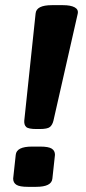

<svg xmlns="http://www.w3.org/2000/svg" viewBox="-20 -722 334 744"><path d="M122 -222Q90 -222 81.5 -230Q73 -238 74 -254L118 -670Q121 -702 181 -702H224Q254 -702 269.5 -693.5Q285 -685 281 -668L187 -254Q183 -238 173.5 -230Q164 -222 133 -222ZM88 2Q56 2 43.5 -6Q31 -14 31 -30L41 -122Q44 -154 104 -154H136Q168 -154 180.5 -146Q193 -138 193 -122L183 -30Q180 2 120 2Z"/></svg>

Font: Asap
Style: Bold Italic
Weight: 700
Italic angle: -6°
Designer: Pablo Cosgaya
Foundry: Omnibus-Type
Version: Version 3.001; ttfautohint (v1.8.3)